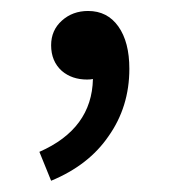

<svg xmlns="http://www.w3.org/2000/svg" viewBox="-20 -144 311 350"><path d="M73.2 185.5 51.8 132.8Q147.5 90.8 149.4 0Q145.5 1 138.7 1Q111.3 1 92.8 -14.6Q73.2 -32.2 73.2 -61.5Q73.2 -88.9 92.8 -106.4Q112.3 -124 140.6 -124Q175.8 -124 195.8 -95.7Q215.8 -67.4 215.8 -18.6Q215.8 50.8 177.7 104.5Q141.6 157.2 73.2 185.5Z"/></svg>

Font: Bpmf GenSeki Gothic R
Style: R
Weight: 400
Foundry: But Ko
Version: Version 1.320